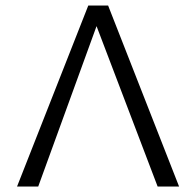

<svg xmlns="http://www.w3.org/2000/svg" viewBox="-20 -678 712 698"><path d="M301 -658H373L631 0H553L331 -583L119 0H42Z"/></svg>

Font: QiushuiShotai Bright
Style: Regular
Weight: 400
Designer: Christian Thalmann (Catharsis Fonts)
Version: Version 1.250;